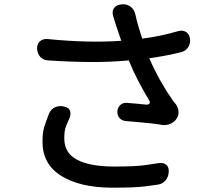

<svg xmlns="http://www.w3.org/2000/svg" viewBox="-20 -821 1040 890"><path d="M277 -327Q299 -323 304.5 -308Q310 -293 302 -273Q291 -249 284.5 -231.5Q278 -214 278 -179Q278 -112 336.5 -81Q395 -50 503 -49Q556 -49 592 -50.5Q628 -52 657 -56Q686 -60 716 -65Q738 -68 751 -57Q764 -46 762 -23Q761 -1 747 15.5Q733 32 711 35Q683 39 656 42.5Q629 46 592 47.5Q555 49 497 49Q350 48 263.5 -6Q177 -60 177 -164Q177 -208 185.5 -234Q194 -260 207 -294Q215 -314 235 -323.5Q255 -333 277 -327ZM152 -595Q151 -617 165 -629.5Q179 -642 201 -640Q392 -621 542 -632L516 -709Q510 -730 505 -745Q498 -767 507.5 -782Q517 -797 539 -800L544 -801Q567 -803 584 -791Q601 -779 607 -756Q613 -728 621 -700.5Q629 -673 639 -642Q686 -648 726 -656.5Q766 -665 807 -677Q828 -682 843 -672.5Q858 -663 861 -640Q863 -618 851.5 -601Q840 -584 819 -579Q751 -562 672 -551Q695 -498 723 -448Q751 -398 775 -365Q780 -356 785.5 -349.5Q791 -343 795 -338Q806 -323 807.5 -304.5Q809 -286 798 -270Q787 -254 768.5 -246.5Q750 -239 731 -242Q702 -247 677 -249.5Q652 -252 625 -254.5Q598 -257 562 -260Q544 -262 533.5 -274.5Q523 -287 524 -306Q526 -324 538.5 -335Q551 -346 570 -344Q596 -342 618 -340Q640 -338 657 -336Q669 -335 673 -341.5Q677 -348 670 -358Q647 -396 623 -441.5Q599 -487 577 -541Q492 -533 401 -533.5Q310 -534 203 -541Q181 -542 167 -557Q153 -572 152 -595Z"/></svg>

Font: Chiron GoRound TC M
Style: Regular
Weight: 500
Designer: Ryoko NISHIZUKA 西塚涼子 (kana, bopomofo & ideographs); Paul D. Hunt (Latin, Greek & Cyrillic); Sandoll Communications 산돌커뮤니
Foundry: Adobe
Version: Version 1.000;hotconv 1.1.1;makeotfexe 2.6.0